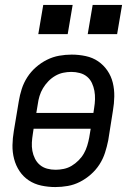

<svg xmlns="http://www.w3.org/2000/svg" viewBox="-20 -749 540 777"><path d="M204 8Q175 8 147 2Q119 -4 96.5 -19Q74 -34 59 -56.5Q44 -79 37 -106Q30 -133 30.5 -161.5Q31 -190 36 -219L56 -339Q60 -364 68 -389Q76 -414 90.5 -436.5Q105 -459 125.5 -477Q146 -495 170 -507Q194 -519 219.5 -523.5Q245 -528 270 -528Q299 -528 327 -522Q355 -516 377 -501Q399 -486 414.5 -463.5Q430 -441 436.5 -414Q443 -387 442.5 -358.5Q442 -330 437 -301L418 -181Q413 -156 405 -131Q397 -106 382.5 -83.5Q368 -61 347.5 -43Q327 -25 303.5 -13Q280 -1 254.5 3.5Q229 8 204 8ZM358 -292 361 -312Q364 -330 364.5 -347.5Q365 -365 362 -381.5Q359 -398 352 -413Q345 -428 332.5 -438.5Q320 -449 303 -453.5Q286 -458 269 -458Q252 -458 235.5 -454.5Q219 -451 203.5 -442Q188 -433 175.5 -420Q163 -407 154 -392Q145 -377 140 -360.5Q135 -344 133 -328L127 -292ZM205 -62Q221 -62 238 -65.5Q255 -69 270 -78Q285 -87 298 -100Q311 -113 319.5 -128Q328 -143 333 -159.5Q338 -176 341 -192L347 -228H116L113 -208Q110 -190 109 -172.5Q108 -155 111 -138.5Q114 -122 121.5 -107Q129 -92 141.5 -81.5Q154 -71 170.5 -66.5Q187 -62 205 -62ZM335 -611 355 -729H474L454 -611ZM135 -611 155 -729H274L254 -611Z"/></svg>

Font: Iosevka SS04 Oblique
Style: Regular
Weight: 400
Italic angle: -9°
Monospace: yes
Designer: Belleve Invis
Foundry: Belleve Invis
Version: Version 19.0.0; ttfautohint (v1.8.4)